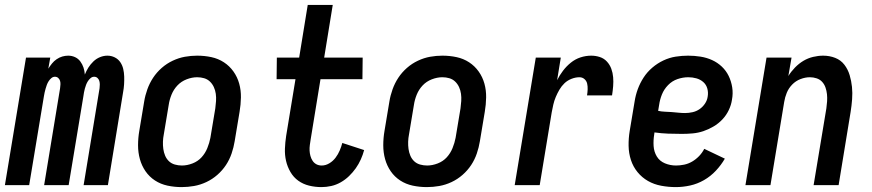

<svg xmlns="http://www.w3.org/2000/svg" viewBox="-36 -755 3556 783"><path d="M-16 0 70 -520H169L161 -475Q168 -486 176 -496Q184 -506 195 -513.5Q206 -521 218 -524.5Q230 -528 242 -528Q257 -528 270 -522Q283 -516 291.5 -504.5Q300 -493 304.5 -479.5Q309 -466 310 -451Q316 -466 324.5 -479.5Q333 -493 345 -504.5Q357 -516 372 -522Q387 -528 402 -528Q418 -528 432 -521Q446 -514 454.5 -501.5Q463 -489 466.5 -474Q470 -459 470.5 -443Q471 -427 470 -411Q469 -395 466 -379L404 0H305L370 -395Q371 -403 371 -410.5Q371 -418 369 -425Q367 -432 361.5 -437Q356 -442 348 -442Q340 -442 333.5 -436.5Q327 -431 322.5 -424Q318 -417 315 -409Q312 -401 310 -393.5Q308 -386 306.5 -378Q305 -370 304 -362L244 0H144L209 -395Q210 -403 210.5 -410.5Q211 -418 209 -425Q207 -432 201.5 -437Q196 -442 188 -442Q180 -442 173.5 -436.5Q167 -431 162.5 -424Q158 -417 155 -409Q152 -401 150 -393.5Q148 -386 146 -378Q144 -370 143 -362L83 0Z M705 8Q675 8 647 2Q619 -4 596 -19Q573 -34 557.5 -56.5Q542 -79 534.5 -106Q527 -133 527 -162.5Q527 -192 532 -221L552 -341Q556 -366 565 -391Q574 -416 588.5 -438Q603 -460 623.5 -478Q644 -496 668.5 -507.5Q693 -519 718 -523.5Q743 -528 768 -528Q798 -528 826 -522Q854 -516 877 -501Q900 -486 916 -463.5Q932 -441 939.5 -414Q947 -387 946.5 -357.5Q946 -328 941 -299L921 -179Q917 -154 908.5 -129Q900 -104 885.5 -82Q871 -60 850.5 -42Q830 -24 805.5 -12.5Q781 -1 755.5 3.5Q730 8 705 8ZM706 -80Q727 -80 749 -88.5Q771 -97 786 -113.5Q801 -130 809.5 -151Q818 -172 822 -193L842 -313Q844 -328 845 -343Q846 -358 844 -372.5Q842 -387 836 -400Q830 -413 820 -422.5Q810 -432 796.5 -436Q783 -440 768 -440Q747 -440 725 -431.5Q703 -423 687.5 -406.5Q672 -390 663.5 -369Q655 -348 652 -327L632 -207Q629 -192 628.5 -177Q628 -162 630 -147.5Q632 -133 637.5 -120Q643 -107 653 -97.5Q663 -88 677 -84Q691 -80 706 -80Z M1275 8Q1249 8 1224.5 2Q1200 -4 1180.5 -18Q1161 -32 1148.5 -53.5Q1136 -75 1130.5 -99Q1125 -123 1126 -149Q1127 -175 1131 -201L1169 -432H1092L1093 -520H1184L1219 -735H1321L1286 -520H1443L1442 -432H1271L1231 -187Q1229 -175 1227.5 -163.5Q1226 -152 1226.5 -141Q1227 -130 1230 -119Q1233 -108 1239 -99Q1245 -90 1254.5 -85Q1264 -80 1276 -80Q1292 -80 1307 -89Q1322 -98 1332.5 -112Q1343 -126 1349.5 -141.5Q1356 -157 1360 -172L1449 -143Q1444 -124 1435.5 -105Q1427 -86 1415 -69Q1403 -52 1387.5 -37Q1372 -22 1353.5 -11.5Q1335 -1 1315 3.5Q1295 8 1275 8Z M1705 8Q1675 8 1647 2Q1619 -4 1596 -19Q1573 -34 1557.5 -56.5Q1542 -79 1534.5 -106Q1527 -133 1527 -162.5Q1527 -192 1532 -221L1552 -341Q1556 -366 1565 -391Q1574 -416 1588.5 -438Q1603 -460 1623.5 -478Q1644 -496 1668.5 -507.5Q1693 -519 1718 -523.5Q1743 -528 1768 -528Q1798 -528 1826 -522Q1854 -516 1877 -501Q1900 -486 1916 -463.5Q1932 -441 1939.5 -414Q1947 -387 1946.5 -357.5Q1946 -328 1941 -299L1921 -179Q1917 -154 1908.5 -129Q1900 -104 1885.5 -82Q1871 -60 1850.5 -42Q1830 -24 1805.5 -12.5Q1781 -1 1755.5 3.5Q1730 8 1705 8ZM1706 -80Q1727 -80 1749 -88.5Q1771 -97 1786 -113.5Q1801 -130 1809.5 -151Q1818 -172 1822 -193L1842 -313Q1844 -328 1845 -343Q1846 -358 1844 -372.5Q1842 -387 1836 -400Q1830 -413 1820 -422.5Q1810 -432 1796.5 -436Q1783 -440 1768 -440Q1747 -440 1725 -431.5Q1703 -423 1687.5 -406.5Q1672 -390 1663.5 -369Q1655 -348 1652 -327L1632 -207Q1629 -192 1628.5 -177Q1628 -162 1630 -147.5Q1632 -133 1637.5 -120Q1643 -107 1653 -97.5Q1663 -88 1677 -84Q1691 -80 1706 -80Z M2063 0 2149 -520H2251L2236 -428Q2246 -448 2260 -466.5Q2274 -485 2292 -499.5Q2310 -514 2331.5 -521Q2353 -528 2375 -528Q2393 -528 2410 -522.5Q2427 -517 2439 -504Q2451 -491 2457 -474.5Q2463 -458 2464.5 -440Q2466 -422 2464.5 -403.5Q2463 -385 2460 -366H2358Q2360 -378 2360.5 -390.5Q2361 -403 2358.5 -414Q2356 -425 2347.5 -432.5Q2339 -440 2327 -440Q2311 -440 2294.5 -433.5Q2278 -427 2266 -415.5Q2254 -404 2245.5 -389.5Q2237 -375 2230.5 -359.5Q2224 -344 2220.5 -328.5Q2217 -313 2214 -297L2165 0Z M2720 8Q2690 8 2660.5 2.5Q2631 -3 2606.5 -17Q2582 -31 2564 -53Q2546 -75 2537 -102.5Q2528 -130 2527.5 -160.5Q2527 -191 2532 -221L2552 -341Q2556 -367 2565 -391.5Q2574 -416 2588.5 -438.5Q2603 -461 2624 -479Q2645 -497 2669.5 -508.5Q2694 -520 2719.5 -524Q2745 -528 2770 -528Q2796 -528 2821 -524Q2846 -520 2868 -510Q2890 -500 2907.5 -483.5Q2925 -467 2935.5 -445.5Q2946 -424 2950 -399Q2954 -374 2949 -348Q2946 -327 2936 -306Q2926 -285 2910 -268Q2894 -251 2873.5 -239Q2853 -227 2832 -220Q2811 -213 2789 -211Q2767 -209 2745 -209Q2717 -209 2689 -210Q2661 -211 2633 -215L2632 -207Q2628 -183 2629.5 -159.5Q2631 -136 2642.5 -117Q2654 -98 2675.5 -89Q2697 -80 2721 -80Q2737 -80 2754 -83.5Q2771 -87 2786.5 -96Q2802 -105 2815 -118.5Q2828 -132 2836 -148L2920 -108Q2905 -82 2883.5 -59Q2862 -36 2835 -20.5Q2808 -5 2778.5 1.5Q2749 8 2720 8ZM2758 -294Q2773 -294 2788.5 -297.5Q2804 -301 2817 -310Q2830 -319 2839 -332.5Q2848 -346 2850 -361Q2853 -378 2848.5 -394Q2844 -410 2832 -420.5Q2820 -431 2804 -435.5Q2788 -440 2771 -440Q2749 -440 2727 -432.5Q2705 -425 2688.5 -408Q2672 -391 2663.5 -370Q2655 -349 2652 -327L2648 -303Q2661 -300 2675 -299.5Q2689 -299 2703 -298Q2717 -297 2730.5 -295.5Q2744 -294 2758 -294Z M3004 0 3090 -520H3192L3179 -445Q3190 -463 3206 -479.5Q3222 -496 3240.5 -507Q3259 -518 3280 -523Q3301 -528 3321 -528Q3347 -528 3370 -519Q3393 -510 3407.5 -491Q3422 -472 3429 -448.5Q3436 -425 3438.5 -400.5Q3441 -376 3439 -350Q3437 -324 3433 -299L3384 0H3282L3334 -313Q3336 -327 3337 -342Q3338 -357 3336.5 -371Q3335 -385 3330.5 -398Q3326 -411 3317 -421Q3308 -431 3294.5 -435.5Q3281 -440 3267 -440Q3248 -440 3228.5 -432.5Q3209 -425 3194.5 -410Q3180 -395 3172.5 -376.5Q3165 -358 3162 -339L3106 0Z"/></svg>

Font: Iosevka Curly Semibold
Style: Italic
Weight: 600
Italic angle: -9°
Monospace: yes
Designer: Belleve Invis
Foundry: Belleve Invis
Version: Version 22.1.2; ttfautohint (v1.8.4)